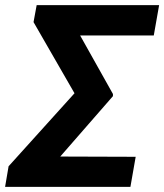

<svg xmlns="http://www.w3.org/2000/svg" viewBox="-37 -731 643 751"><path d="M404.8 -363.3 276.4 -592.3H564.5L585.4 -710.9H106.4L94.2 -644.5L254.4 -366.2L-3.4 -80.6L-17.1 0H473.1L493.7 -117.7L198.7 -118.7L404.8 -355Z"/></svg>

Font: Roboto
Style: Bold Italic
Weight: 700
Italic angle: -12°
Designer: Google
Version: Version 2.137; 2017